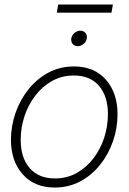

<svg xmlns="http://www.w3.org/2000/svg" viewBox="-20 -818 567 847"><path d="M221.7 9.3Q131.8 9.3 80.1 -49.1Q28.3 -107.4 28.3 -201.2Q28.3 -262.2 48.6 -320.1Q68.8 -377.9 105.7 -424.1Q142.6 -470.2 193.6 -497.6Q244.6 -524.9 306.6 -524.9Q396 -524.9 447.3 -466.3Q498.5 -407.7 498.5 -314Q498.5 -252.9 478.5 -195.1Q458.5 -137.2 421.6 -91.1Q384.8 -44.9 334 -17.8Q283.2 9.3 221.7 9.3ZM222.2 -30.8Q275.4 -30.8 318.4 -54.9Q361.3 -79.1 392.3 -119.6Q423.3 -160.2 439.7 -210.7Q456.1 -261.2 456.1 -314.9Q456.1 -393.1 417 -439Q377.9 -484.9 305.7 -484.9Q252.9 -484.9 210 -460.9Q167 -437 135.7 -396.2Q104.5 -355.5 87.9 -304.9Q71.3 -254.4 71.3 -200.7Q71.3 -122.6 110.8 -76.7Q150.4 -30.8 222.2 -30.8ZM478 -797.9 471.7 -762.2H230.5L236.8 -797.9ZM322.8 -614.3Q308.6 -614.3 300.5 -624.3Q292.5 -634.3 294.4 -648.4Q296.9 -662.6 308.6 -672.6Q320.3 -682.6 334.5 -682.6Q348.6 -682.6 356.9 -672.6Q365.2 -662.6 362.8 -648.4Q360.8 -634.3 348.9 -624.3Q336.9 -614.3 322.8 -614.3Z"/></svg>

Font: Inter Display ExtraLight
Style: Italic
Weight: 200
Italic angle: -9.39999°
Designer: Rasmus Andersson
Foundry: rsms
Version: Version 4.000;git-a52131595